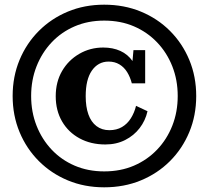

<svg xmlns="http://www.w3.org/2000/svg" viewBox="-20 -765 892 820"><path d="M444 -502Q421 -502 403 -492Q385 -482 372 -463Q359 -444 352.5 -417Q346 -390 346 -354Q346 -309 357.5 -276.5Q369 -244 392 -226.5Q415 -209 447 -209Q478 -209 501 -222.5Q524 -236 539 -260Q554 -284 561 -313L610 -290Q601 -250 576.5 -218Q552 -186 514.5 -167Q477 -148 430 -148Q368 -148 320 -174Q272 -200 245 -246.5Q218 -293 218 -354Q218 -415 245 -461.5Q272 -508 318.5 -535Q365 -562 421 -562Q462 -562 494 -547.5Q526 -533 546.5 -503.5Q567 -474 574 -428L541 -450L550 -551H600V-409H543Q536 -436 523 -457Q510 -478 490 -490Q470 -502 444 -502ZM113 -355Q113 -287 136 -228.5Q159 -170 200.5 -126Q242 -82 299 -57.5Q356 -33 425 -33Q495 -33 552 -57.5Q609 -82 651 -126Q693 -170 716 -228.5Q739 -287 739 -355Q739 -423 716 -481.5Q693 -540 651 -584Q609 -628 552 -652.5Q495 -677 425 -677Q356 -677 299 -652.5Q242 -628 200.5 -584Q159 -540 136 -481.5Q113 -423 113 -355ZM34 -355Q34 -438 63.5 -509Q93 -580 146 -633Q199 -686 270 -715.5Q341 -745 425 -745Q510 -745 581.5 -715.5Q653 -686 706 -633Q759 -580 788.5 -509Q818 -438 818 -355Q818 -272 788.5 -201Q759 -130 706 -77Q653 -24 581.5 5.5Q510 35 425 35Q341 35 270 5.5Q199 -24 146 -77Q93 -130 63.5 -201Q34 -272 34 -355Z"/></svg>

Font: Roboto Serif 36pt
Style: Bold
Weight: 700
Version: Version 1.008